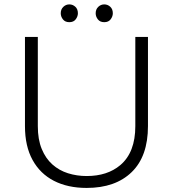

<svg xmlns="http://www.w3.org/2000/svg" viewBox="-20 -872 808 896"><path d="M384.5 5Q296 5 231.5 -28.2Q167 -61.5 131.8 -125.8Q96.5 -190 96.5 -283.5V-699.5H156.5V-283.5Q156.5 -221 174.8 -176.8Q193 -132.5 224.5 -104.5Q256 -76.5 297.2 -63.5Q338.5 -50.5 384.5 -50.5Q481 -50.5 541.5 -101.5Q611.5 -161 611.5 -283.5V-699.5H670.5V-283.5Q670.5 -142.5 594.5 -68.8Q518.5 5 384.5 5ZM303.5 -768.5Q284 -768.5 273.8 -781.5Q263.5 -794.5 263.5 -810Q263.5 -828.5 275.5 -840Q287.5 -851.5 303.5 -851.5Q319.5 -851.5 331.5 -840.5Q343.5 -829.5 343.5 -810Q343.5 -795.5 333.5 -782Q323.5 -768.5 303.5 -768.5ZM466.5 -768.5Q447 -768.5 436.8 -781.5Q426.5 -794.5 426.5 -810Q426.5 -828.5 438.5 -840Q450.5 -851.5 466.5 -851.5Q482.5 -851.5 494.5 -840.5Q506.5 -829.5 506.5 -810Q506.5 -795.5 496.5 -782Q486.5 -768.5 466.5 -768.5Z"/></svg>

Font: Argentum Novus Light
Style: Regular
Weight: 300
Designer: Julieta Ulanovsky (font) & Cristiano Sobral (main changes)
Foundry: Julieta Ulanovsky (font) & Cristiano Sobral (main changes)
Version: Version 3.00;November 27, 2020;FontCreator 13.0.0.2655 64-bi